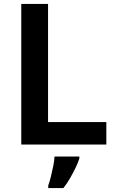

<svg xmlns="http://www.w3.org/2000/svg" viewBox="-20 -734 590 975"><path d="M88 0V-714H224V-114H520V0ZM383 71Q376 93 363.5 118.5Q351 144 336 170.5Q321 197 302 221H225V208Q232 189 238.5 162.5Q245 136 250.5 108.5Q256 81 257 61H383Z"/></svg>

Font: Noto Sans Oriya SemiBold
Style: Regular
Weight: 600
Version: Version 2.003